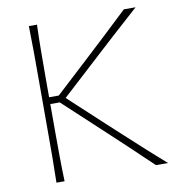

<svg xmlns="http://www.w3.org/2000/svg" viewBox="-80 -787 809 861"><g transform="rotate(-10 324.5 -356.5)"><path d="M108 0Q109.5 -61 109.8 -117Q110 -173 110 -238V-475Q110 -540.5 109.8 -596.5Q109.5 -652.5 108 -713H145Q143 -652.5 142.5 -596.5Q142 -540.5 142 -475V-383H186L329.5 -515.5Q380 -562 428.5 -607.5Q477 -653 540.5 -713H594Q530 -656 471 -602.2Q412 -548.5 354 -495L214.5 -367L370.5 -222.5Q409 -187.5 452.8 -147Q496.5 -106.5 539.2 -68.2Q582 -30 616 0H561Q503.5 -55 452.8 -102.8Q402 -150.5 353 -196L185 -352H142V-238Q142 -173 142.5 -117Q143 -61 145 0Z"/></g></svg>

Font: Commissioner Flair Thin
Style: Regular
Weight: 100
Designer: Kostas Bartsokas
Foundry: Kostas Bartsokas
Version: Version 1.000; ttfautohint (v1.8.3)